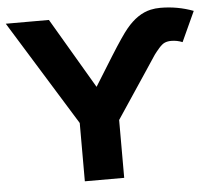

<svg xmlns="http://www.w3.org/2000/svg" viewBox="-52 -777 922 833"><g transform="rotate(-5 409.5 -360.5)"><path d="M284.2 -253.9 2 -710.9H189.9L370.6 -403.8L449.2 -530.3Q502.4 -615.2 526.4 -644Q575.7 -704.1 633.8 -716.8Q653.8 -721.2 675.8 -721.2Q750.5 -721.2 819.3 -695.3L759.3 -564.5Q735.8 -574.2 710.4 -574.2Q694.8 -574.2 682.9 -569.3Q670.9 -564.5 656.2 -547.6Q641.6 -530.8 634.3 -520.5Q627 -510.3 606.4 -478.5Q598.6 -466.3 594.2 -460L455.6 -252V0H284.2Z"/></g></svg>

Font: Bert Sans Black
Style: Regular
Weight: 900
Designer: Christian Robertson, Adam Twardoch, & Cristiano Sobral
Foundry: Google
Version: Version 12.135;January 10, 2020;FontCreator 12.0.0.2547 64-b